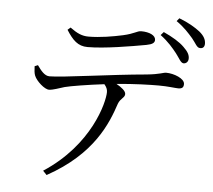

<svg xmlns="http://www.w3.org/2000/svg" viewBox="-58 -874 1116 1005"><g transform="rotate(5 500.0 -371.0)"><path d="M266 -699C299 -647 327 -618 378 -618C467 -618 607 -642 684 -656C716 -662 727 -671 727 -686C727 -710 694 -725 651 -725C630 -725 617 -709 558 -696C508 -685 439 -673 378 -673C345 -673 319 -684 281 -712ZM111 -494C112 -473 113 -457 118 -445C129 -417 174 -377 197 -378C220 -379 246 -390 277 -399C307 -407 400 -422 483 -432C495 -418 500 -406 500 -392C500 -338 444 -110 203 47L223 68C463 -64 527 -231 562 -336C573 -366 596 -370 596 -390C596 -406 573 -424 546 -439C638 -448 722 -450 767 -450C816 -450 854 -444 870 -444C892 -444 898 -453 898 -469C898 -498 841 -520 800 -520C785 -520 769 -509 699 -502C515 -486 261 -448 193 -448C167 -448 147 -474 128 -501ZM754 -714C797 -682 822 -651 842 -626C862 -600 871 -578 886 -577C900 -577 910 -587 911 -602C912 -623 902 -640 878 -663C855 -686 817 -709 769 -731ZM831 -794C874 -764 896 -738 919 -712C940 -687 948 -664 965 -664C981 -663 989 -673 989 -689C989 -710 979 -730 953 -751C928 -770 894 -791 844 -810Z"/></g></svg>

Font: Source Han Serif AKR9
Style: Regular
Weight: 400
Designer: Ryoko NISHIZUKA 西塚涼子 (kana & ideographs); Frank Grießhammer (Latin, Greek & Cyrillic); Sandoll Communications 산돌커뮤니케이션, 
Foundry: Adobe Systems Incorporated
Version: Version 1.005;hotconv 1.0.107;makeotfexe 2.5.65593